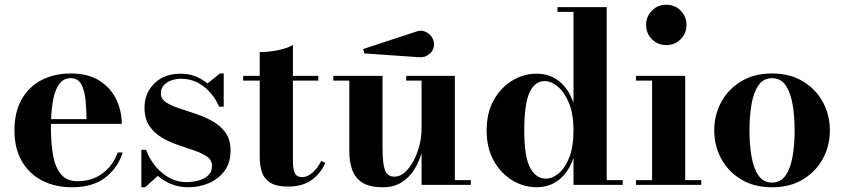

<svg xmlns="http://www.w3.org/2000/svg" viewBox="-20 -780 3561 810"><path d="M497.6 -136.7Q478.3 -74 425.7 -32Q373 10 283.2 10Q213.6 10 158.9 -17.7Q104.2 -45.4 72.6 -99Q41 -152.6 41 -230Q41 -307.4 71.4 -361Q101.8 -414.6 155.4 -442.3Q209 -470 278.8 -470Q352.3 -470 399.9 -439.5Q447.5 -408.9 470.6 -360.4Q493.7 -311.8 493.7 -257.3H195.1Q194.8 -248.8 194.8 -240Q194.8 -175.5 203.9 -124.9Q212.9 -74.2 237.2 -44.9Q261.5 -15.6 307.1 -15.6Q369.9 -15.6 413.9 -49.6Q458 -83.5 476.6 -136.7ZM278.8 -450.2Q248.8 -450.2 231.2 -427.1Q213.6 -404.1 205.4 -364.9Q197.3 -325.7 195.6 -277.3H345Q344.7 -315.9 341.1 -356Q337.4 -396 323.5 -423.1Q309.6 -450.2 278.8 -450.2Z M592.5 10H576.4V-147.9H596.2Q619.4 -87.2 665.5 -49.4Q711.7 -11.7 765.9 -11.7Q792.5 -11.7 817.4 -18.4Q842.3 -25.1 858.4 -40.2Q874.5 -55.2 874.5 -80.1Q874.5 -104.2 853.9 -118.9Q833.3 -133.5 800.9 -144.5Q768.6 -155.5 732.1 -168Q695.6 -180.4 663.2 -199.3Q630.9 -218.3 610.2 -248.7Q589.6 -279.1 589.6 -326.7Q589.6 -386 630.5 -427.5Q671.4 -469 742.7 -469Q777.1 -469 805.3 -457.6Q833.5 -446.3 855.5 -428L907.7 -470H923.8V-330.1H904.1Q892.8 -358.2 870.7 -385.1Q848.6 -412.1 816.7 -429.9Q784.7 -447.8 743.7 -447.8Q724.6 -447.8 705 -441.5Q685.3 -435.3 672 -421.5Q658.7 -407.7 658.7 -385.3Q658.7 -362.8 679.9 -348.6Q701.2 -334.5 734.6 -323.5Q768.1 -312.5 805.7 -299.9Q843.3 -287.4 876.7 -268.7Q910.2 -250 931.4 -220.5Q952.6 -190.9 952.6 -145.3Q952.6 -93.3 927 -58.8Q901.4 -24.4 860.7 -7.2Q820.1 10 774.9 10Q736.8 10 704.2 -2.7Q671.6 -15.4 646 -38.1Z M1352.3 -92.8Q1333.5 -48.6 1295 -20.8Q1256.6 7.1 1194.8 7.1Q1146.2 7.1 1120.5 -9.2Q1094.7 -25.4 1085.2 -53.3Q1075.7 -81.3 1075.7 -116.2V-439.9H1005.9V-460H1075.7V-560.1Q1109.4 -560.1 1149.4 -567.6Q1189.5 -575.2 1215.8 -590.1V-460H1322.8V-439.9H1215.8V-100.6Q1215.8 -63 1224.7 -47.9Q1233.6 -32.7 1254.4 -32.7Q1276.9 -32.7 1299.2 -52.4Q1321.5 -72 1335 -101.6Z M1746.1 -538.8 1516.6 -554.7 1512.2 -573.2 1736.1 -646.7Q1755.6 -653.8 1772.7 -647Q1789.8 -640.1 1800.4 -625.4Q1811 -610.6 1811 -593.5Q1811 -568.1 1791.3 -551.9Q1771.5 -535.6 1746.1 -538.8ZM1593.8 -460V-153.8Q1593.8 -90.8 1603.8 -62.7Q1613.8 -34.7 1644.8 -34.7Q1667.2 -34.7 1687.7 -52.9Q1708.3 -71 1724.2 -100.8Q1740.2 -130.6 1749.4 -166.1Q1758.5 -201.7 1758.5 -236.3V-439.9H1693.8V-460H1898.9V-20H1966.3V0H1758.5V-134.3Q1747.8 -96.9 1727.2 -64Q1706.5 -31 1674 -10.5Q1641.4 10 1594.7 10Q1539.3 10 1508.7 -9.6Q1478 -29.3 1465.8 -63.5Q1453.6 -97.7 1453.6 -141.1V-439.9H1386.2V-460Z M2607.2 -20V0H2399.4V-113.5Q2379.9 -55.9 2340 -23.1Q2300 9.8 2243.4 9.8Q2189.9 9.8 2141.8 -18.9Q2093.8 -47.6 2063.4 -101.2Q2033 -154.8 2033 -229.7Q2033 -304.7 2063.4 -358.3Q2093.8 -411.9 2141.8 -440.6Q2189.9 -469.2 2243.4 -469.2Q2300 -469.2 2340 -436.4Q2379.9 -403.6 2399.4 -345.9V-730H2331.8V-750H2539.6V-20ZM2399.4 -229.7Q2399.4 -299.6 2380.1 -345.8Q2360.8 -392.1 2332.8 -415Q2304.7 -438 2278.1 -438Q2236.3 -438 2214 -389.8Q2191.7 -341.6 2191.7 -229.7Q2191.7 -118.2 2216.4 -72.3Q2241.2 -26.4 2283 -26.4Q2309.6 -26.4 2336.4 -48.1Q2363.3 -69.8 2381.3 -114.9Q2399.4 -159.9 2399.4 -229.7Z M2705.8 -674.8Q2705.8 -710.7 2730.5 -735.4Q2755.1 -760 2791 -760Q2826.9 -760 2851.4 -735.4Q2876 -710.7 2876 -674.8Q2876 -638.9 2851.4 -614.4Q2826.9 -589.8 2791 -589.8Q2755.1 -589.8 2730.5 -614.4Q2705.8 -638.9 2705.8 -674.8ZM2663.3 -20H2731V-439.9H2663.3V-460H2870.8V-20H2938.5V0H2663.3Z M2993.2 -230Q2993.2 -294.9 3022.7 -349.5Q3052.2 -404.1 3106.9 -437Q3161.6 -470 3237.1 -470Q3312.5 -470 3367.2 -437Q3421.9 -404.1 3451.4 -349.5Q3481 -294.9 3481 -230Q3481 -165 3451.4 -110.5Q3421.9 -55.9 3367.2 -22.9Q3312.5 10 3237.1 10Q3161.6 10 3106.9 -22.9Q3052.2 -55.9 3022.7 -110.5Q2993.2 -165 2993.2 -230ZM3141.8 -230Q3141.8 -170.4 3150.4 -120.4Q3158.9 -70.3 3179.7 -40Q3200.4 -9.8 3237.1 -9.8Q3273.7 -9.8 3294.4 -40Q3315.2 -70.3 3323.7 -120.4Q3332.3 -170.4 3332.3 -230Q3332.3 -289.6 3323.7 -339.6Q3315.2 -389.6 3294.4 -419.9Q3273.7 -450.2 3237.1 -450.2Q3200.4 -450.2 3179.7 -419.9Q3158.9 -389.6 3150.4 -339.6Q3141.8 -289.6 3141.8 -230Z"/></svg>

Font: Bodoni* 11
Style: Bold
Weight: 700
Version: Version 2.000; ttfautohint (v1.8.1)